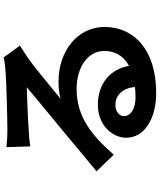

<svg xmlns="http://www.w3.org/2000/svg" viewBox="67 -881 866 1040"><g transform="rotate(-90 500.0 -361.0)"><path d="M491 -60C433 -60 391 -85 391 -122C391 -147 415 -169 452 -169C506 -169 543 -127 549 -63C531 -61 512 -60 491 -60ZM709 -774C697 -771 674 -767 633 -764C577 -759 365 -754 313 -754C285 -754 251 -756 223 -759L227 -630C250 -634 281 -637 308 -638C360 -642 496 -648 547 -649C498 -606 395 -523 340 -477C281 -429 162 -328 92 -271L182 -178C288 -298 387 -379 539 -379C654 -379 744 -319 744 -230C744 -170 717 -124 663 -95C648 -189 574 -264 452 -264C347 -264 274 -190 274 -110C274 -11 378 52 516 52C755 52 874 -72 874 -228C874 -372 746 -477 578 -477C546 -477 518 -475 485 -466C547 -516 651 -604 704 -641C726 -656 749 -671 773 -686Z"/></g></svg>

Font: Noto Sans CJK KR Bold
Style: Regular
Weight: 700
Designer: Ryoko NISHIZUKA (kana & ideographs); Paul D. Hunt (Latin, Greek & Cyrillic); Wenlong ZHANG (bopomofo); Sandoll Communica
Foundry: Adobe Systems Incorporated
Version: Version 1.004;PS 1.004;hotconv 1.0.82;makeotf.lib2.5.63406